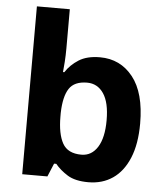

<svg xmlns="http://www.w3.org/2000/svg" viewBox="-54 -808 741 866"><g transform="rotate(5 316.5 -375.0)"><path d="M227 -583Q227 -552 225 -522Q223 -492 221 -475H227Q249 -509 286 -532.5Q323 -556 382 -556Q474 -556 531 -484.5Q588 -413 588 -274Q588 -181 561.5 -117.5Q535 -54 488 -22Q441 10 378 10Q318 10 283.5 -11.5Q249 -33 227 -60H217L192 0H78V-760H227ZM334 -437Q276 -437 252.5 -401Q229 -365 227 -291V-275Q227 -196 250.5 -153.5Q274 -111 336 -111Q382 -111 409 -153.5Q436 -196 436 -276Q436 -356 408.5 -396.5Q381 -437 334 -437Z"/></g></svg>

Font: Noto Sans Thaana
Style: Regular
Weight: 400
Designer: Monotype Design Team
Foundry: Monotype Imaging Inc.
Version: Version 2.001